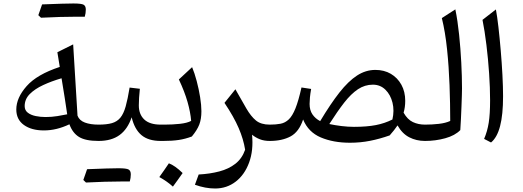

<svg xmlns="http://www.w3.org/2000/svg" viewBox="-20 -806 2993 1098"><path d="M321.8 -423.3 308.1 -507.3 398.4 -552.2 423.3 -144.5Q433.6 -117.2 465.3 -105.2Q497.1 -93.3 543 -93.3H543.5V0H543Q469.2 0 432.1 -22.7Q395 -45.4 377 -95.2Q303.2 -60.1 231 -60.1Q160.2 -60.1 116.7 -91.3Q73.2 -122.6 73.2 -179.7Q73.2 -246.6 132.3 -313.5Q191.4 -380.4 321.8 -423.3ZM332 -358.4Q274.9 -341.8 227.1 -319.6Q179.2 -297.4 150.1 -268.1Q121.1 -238.8 121.1 -199.2Q121.1 -175.3 138.9 -161.6Q156.7 -147.9 184.1 -142.3Q211.4 -136.7 240.7 -136.7Q275.4 -136.7 308.3 -142.1Q341.3 -147.5 364.3 -152.3Q357.9 -198.7 350.3 -245.4Q342.8 -292 332 -358.4ZM414.1 -710.4Q328.1 -710.4 214.4 -704.6Q209 -710.4 199.2 -719.2Q204.6 -735.4 210.2 -750.5Q215.8 -765.6 220.7 -780.8Q353 -786.1 399.7 -786.1Q446.3 -786.1 458.5 -778.8Q470.7 -771.5 470.7 -751.2Q470.7 -731 464.8 -710.4Z M671.4 231.9Q585.4 231.9 471.7 237.8Q466.3 231.9 456.5 223.1Q461.9 207 467.5 191.9Q473.1 176.8 478 161.6Q610.4 156.2 657 156.2Q703.6 156.2 715.8 163.6Q728 170.9 728 191.2Q728 211.4 722.2 231.9ZM543.5 0Q527.3 0 527.3 -32.7V-60.5Q527.3 -93.3 543.5 -93.3Q590.3 -93.3 620.1 -101.8Q649.9 -110.4 668.5 -133.1Q687 -155.8 698.7 -197.5Q710.4 -239.3 721.2 -305.2L779.8 -298.3Q773.9 -242.7 773.9 -203.1Q773.9 -152.3 804.9 -122.8Q835.9 -93.3 899.4 -93.3H899.9V0H899.4Q828.6 0 789.1 -33.2Q749.5 -66.4 732.9 -135.3Q710 -67.4 663.8 -33.7Q617.7 0 543.5 0Z M945.8 127.9Q981 141.1 1024.4 183.6Q1010.7 203.1 997.1 222.2Q983.4 241.2 968.8 261.2Q935.1 230.5 891.1 206.5Q905.3 186.5 918.7 167.5Q932.1 148.4 945.8 127.9ZM899.9 0Q883.8 0 883.8 -32.7V-60.5Q883.8 -93.3 899.9 -93.3H921.4Q967.8 -93.3 1009.3 -97.9Q1050.8 -102.5 1073.2 -114.7Q1069.3 -163.6 1052.5 -222.9Q1035.6 -282.2 1002.9 -351.6L1078.6 -421.9Q1092.8 -388.2 1105 -342Q1117.2 -295.9 1124.5 -250Q1131.8 -204.1 1131.8 -169.9Q1131.8 -125 1119.6 -93.5Q1107.4 -62 1077.1 -25.4Q1039.6 -11.2 1002 -5.6Q964.4 0 912.6 0Z M1326.2 -295.4 1389.2 -185.1Q1415 -140.6 1443.8 -116.9Q1472.7 -93.3 1522.5 -93.3H1522.9V0H1522.5Q1490.7 0 1466.3 -9.5Q1441.9 -19 1421.4 -35.6Q1430.2 54.2 1404.5 123.8Q1378.9 193.4 1327.9 232.7Q1276.9 272 1210 272Q1154.3 272 1094.7 250.5L1116.2 191.9Q1180.7 188.5 1234.4 174.3Q1288.1 160.2 1326.2 130.4Q1364.3 100.6 1381.8 50.3Q1372.6 -9.3 1345 -73.5Q1317.4 -137.7 1263.7 -217.8Z M2126.5 -406.2Q2176.8 -406.2 2215.1 -383.8Q2253.4 -361.3 2275.4 -321.5Q2297.4 -281.7 2297.4 -229.5Q2297.4 -192.9 2288.1 -161.6Q2310.1 -122.6 2341.1 -107.9Q2372.1 -93.3 2410.6 -93.3H2411.1V0H2410.6Q2360.8 0 2320.6 -20.8Q2280.3 -41.5 2253.4 -88.9Q2235.8 -62.5 2208.5 -31.7Q2151.9 -11.7 2096.4 -0.7Q2041 10.3 1981.4 10.3Q1886.2 10.3 1814.7 -20Q1743.2 -50.3 1713.4 -122.6Q1689.9 -51.8 1641.6 -25.9Q1593.3 0 1522.9 0Q1506.8 0 1506.8 -32.7V-60.5Q1506.8 -93.3 1522.9 -93.3Q1558.1 -93.3 1584.5 -98.4Q1610.8 -103.5 1631.6 -123.3Q1652.3 -143.1 1669.7 -186.3Q1687 -229.5 1704.1 -305.7L1759.3 -297.4Q1754.4 -269.5 1752.4 -248.5Q1750.5 -227.5 1750.5 -211.9Q1750.5 -175.8 1766.8 -151.9Q1783.2 -127.9 1811 -113.3Q1870.1 -211.9 1921.1 -276.9Q1972.2 -341.8 2021.7 -374Q2071.3 -406.2 2126.5 -406.2ZM2112.3 -321.8Q2066.4 -321.8 2027.1 -295.7Q1987.8 -269.5 1948.7 -219.5Q1909.7 -169.4 1863.3 -96.7Q1895 -89.8 1932.4 -85.2Q1969.7 -80.6 2003.9 -80.6Q2077.6 -80.6 2129.2 -90.6Q2180.7 -100.6 2224.1 -122.6Q2235.8 -173.3 2224.6 -218.8Q2213.4 -264.2 2184.1 -293Q2154.8 -321.8 2112.3 -321.8Z M2584 -752.4Q2597.2 -688 2605.5 -608.4Q2613.8 -528.8 2617.9 -448.5Q2622.1 -368.2 2622.1 -300.3Q2622.1 -288.1 2621.3 -260.3Q2620.6 -232.4 2619.1 -197Q2617.7 -161.6 2616 -125.7Q2614.3 -89.8 2612.3 -62Q2582 -30.8 2526.4 -15.4Q2470.7 0 2411.1 0Q2395 0 2395 -32.7V-60.5Q2395 -93.3 2411.1 -93.3Q2450.7 -93.3 2489.5 -97.7Q2528.3 -102.1 2554.7 -114.3Q2554.7 -213.4 2550.8 -319.1Q2546.9 -424.8 2536.6 -523.9Q2526.4 -623 2506.8 -702.6Z M2815.9 -752Q2823.2 -713.9 2830.3 -651.9Q2837.4 -589.8 2843.5 -518.1Q2849.6 -446.3 2853.3 -377.2Q2856.9 -308.1 2856.9 -255.9Q2856.9 -149.4 2839.8 -84.5Q2822.8 -19.5 2788.1 8.8L2748.5 -11.7Q2767.1 -54.7 2774.9 -104.2Q2782.7 -153.8 2782.7 -231.9Q2782.7 -303.7 2777.1 -386.5Q2771.5 -469.2 2761.7 -549.3Q2752 -629.4 2739.3 -692.4Z"/></svg>

Font: Pinar-DS2-FD Regular
Style: Regular
Weight: 400
Designer: Amin Abedi
Version: Version 2.000